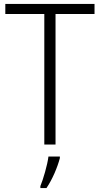

<svg xmlns="http://www.w3.org/2000/svg" viewBox="-20 -734 507 975"><path d="M262 0V-663H460V-714H7V-663H205V0ZM284 69V61H226C221 103 199 178 185 211V221H216C246 177 272 115 284 69Z"/></svg>

Font: Noto Sans Armenian SemiCondensed Light
Style: Regular
Weight: 300
Width: 4
Designer: Monotype Design Team
Foundry: Monotype Imaging Inc.
Version: Version 2.008